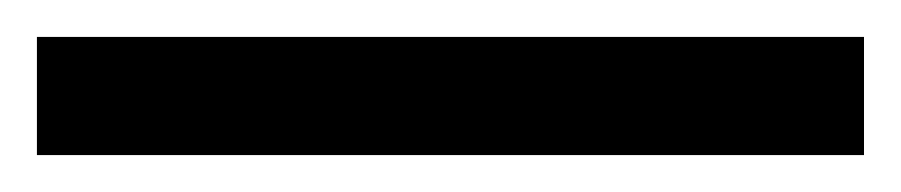

<svg xmlns="http://www.w3.org/2000/svg" viewBox="-22 70 488 104"><path d="M446 154H-2V90H446Z"/></svg>

Font: RS Noto Sans
Style: Regular
Weight: 400
Designer: Monotype Design Team
Foundry: Monotype Imaging Inc.
Version: Version 3.10